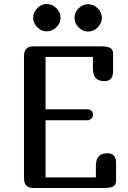

<svg xmlns="http://www.w3.org/2000/svg" viewBox="-20 -941 641 961"><path d="M146 -852Q146 -879 166.5 -900Q187 -921 213 -921Q241 -921 262 -900.5Q283 -880 283 -852Q283 -825 262 -804.5Q241 -784 213 -784Q187 -784 166.5 -805Q146 -826 146 -852ZM353 -851Q353 -879 373.5 -899.5Q394 -920 421 -920Q448 -920 469 -899.5Q490 -879 490 -851Q490 -825 469 -804Q448 -783 421 -783Q394 -783 373.5 -804Q353 -825 353 -851ZM503 -535Q474 -535 459.5 -550Q445 -565 445 -600V-656H208V-394H418Q431 -394 438.5 -385.5Q446 -377 446 -366Q446 -356 437 -347.5Q428 -339 418 -339H208V-53H460V-109Q460 -144 474.5 -159Q489 -174 518 -174Q561 -174 561 -124V-37Q561 -16 546.5 -8Q532 0 501 0H146Q100 0 100 -50V-659Q100 -709 146 -709H486Q517 -709 531.5 -701Q546 -693 546 -672V-585Q546 -535 503 -535Z"/></svg>

Font: Marmelad
Style: Regular
Weight: 400
Designer: Manvel Shmavonyan
Foundry: Cyreal
Version: Version 1.001;PS 001.001;hotconv 1.0.88;makeotf.lib2.5.64775